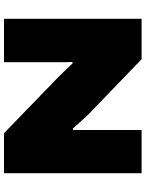

<svg xmlns="http://www.w3.org/2000/svg" viewBox="96 -824 728 960"><g transform="rotate(90 460.0 -344.0)"><path d="M74 0V-688H276L553 -421Q560 -414 573 -399.5Q586 -385 600 -369.5Q614 -354 623 -344L630 -345Q630 -366 630 -391.5Q630 -417 630 -435V-688H846V0H646L364 -273Q345 -292 327.5 -310.5Q310 -329 297 -343L290 -342Q291 -326 291 -303.5Q291 -281 291 -264V0Z"/></g></svg>

Font: Archivo SemiExpanded Black
Style: Regular
Weight: 900
Width: 6
Designer: Hector Gatti
Foundry: Omnibus-Type
Version: Version 2.001